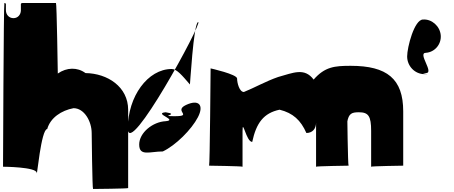

<svg xmlns="http://www.w3.org/2000/svg" viewBox="-79 -1095 3002 1269"><path d="M291 -1075H69C64 -1075 59 -1072 59 -1068V-1025C58 -998 39 -975 10 -975C-20 -975 -40 -999 -40 -1027V-1068C-40 -1072 -45 -1075 -50 -1075C-55 -1075 -59 3 -59 7C-59 7 164 8 164 48C164 88 193 -242 233 -242C254 -317 327 -365 407 -380C478 -380 527 -293 527 -215C527 -211 531 154 536 154C541 154 768 152 768 148V-369C768 -521 632 -610 486 -612C432 -652 362 -650 303 -609C303 -613 296 -1075 291 -1075Z M841 -140C841 -59 912 -94 997 -94C1082 -134 1187 -239 1229 -320C1271 -401 1235 -441 1150 -401C1065 -361 1201 -327 1074 -327C966 -327 1115 -338 1016 -353C931 -345 1101 -302 1016 -294C931 -290 841 -218 841 -140ZM766 -247C766 -38 1262 -949 1231 -949C1200 -949 1176 -509 1176 -537C1125 -596 1090 -639 1056 -639C897 -639 766 -456 766 -247Z M1524 7V-230C1524 -316 1548 -157 1588 -157C1615 -283 1664 -348 1769 -370C1858 -348 1909 -300 1946 -216C1986 -216 2010 -244 2010 -284V7C2010 3 2225 0 2225 0C2220 0 2216 -352 2216 -352V-289C2226 -345 2246 -353 2293 -353C2356 -353 2374 -328 2374 -230V7C2374 3 2586 0 2586 0V-359C2586 -574 2479 -660 2239 -660C2133 -660 2068 -654 1994 -569C1933 -650 1860 -614 1759 -586C1678 -558 1605 -516 1533 -487C1503 -487 1488 -548 1488 -576C1488 -604 1313 -643 1313 -643C1313 -643 1308 0 1303 0C1303 0 1524 3 1524 7Z M2612 -722C2612 -658 2663 -605 2726 -605C2789 -605 2678 -608 2736 -612C2794 -612 2678 -746 2736 -746C2794 -750 2839 -802 2834 -862C2829 -922 2775 -970 2717 -966C2659 -966 2612 -782 2612 -722Z"/></svg>

Font: PlasticEraser
Style: Regular
Weight: 400
Foundry: Cannot Into Space Fonts
Version: Version 0.43